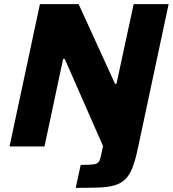

<svg xmlns="http://www.w3.org/2000/svg" viewBox="-20 -708 835 928"><path d="M346 200 370 89Q412 89 431.5 86.5Q451 84 458 73Q465 62 470 36L478 -2L293 -423H285L195 0H26L173 -688H360L536 -303H543L626 -688H795L647 6Q635 64 621 100.5Q607 137 586.5 157.5Q566 178 534.5 187.5Q503 197 457 198.5Q411 200 346 200Z"/></svg>

Font: Saira SemiExpanded
Style: Bold Italic
Weight: 700
Width: 6
Italic angle: -12°
Designer: Hector Gatti with collaboration of the Omnibus-Type team
Foundry: Omnibus-Type
Version: Version 1.101